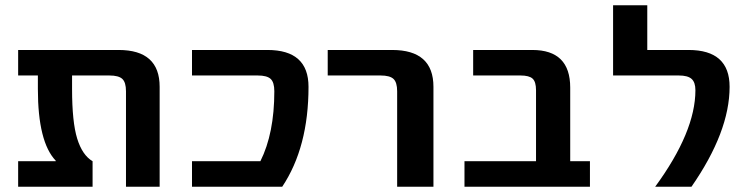

<svg xmlns="http://www.w3.org/2000/svg" viewBox="-20 -710 2833 730"><path d="M587 0H459V-363Q459 -397 445 -410Q431 -423 396 -423H254V-372Q254 -246 273.5 -183Q293 -120 332 -97V0H49V-97H192V-99Q124 -170 124 -372V-423H49V-520H431Q587 -520 587 -380Z M997 -520Q1153 -520 1153 -380Q1153 -150 1053 0H710V-97H970Q1023 -203 1023 -363Q1023 -397 1009 -410Q995 -423 960 -423H710V-520Z M1226 -423V-520H1471Q1628 -520 1628 -380V0H1490V-363Q1490 -397 1476 -410Q1462 -423 1427 -423Z M2018 -367Q2018 -399 2005 -411Q1992 -423 1959 -423H1779V-520H2004Q2148 -520 2148 -377V-97H2223V0H1746V-97H2018Z M2471 0Q2624 -209 2624 -367Q2624 -397 2609.5 -410Q2595 -423 2561 -423H2311V-690H2441V-520H2598Q2754 -520 2754 -380Q2754 -209 2609 0Z"/></svg>

Font: Mplus 1p Bold
Style: Bold
Weight: 700
Version: Version 1.061